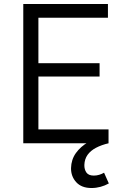

<svg xmlns="http://www.w3.org/2000/svg" viewBox="-20 -720 638 965"><path d="M97 0V-700H522.5V-631H173V-402.5H480.5V-335.5H173V-69.5H525.5V0ZM440 225Q390 225 363.2 195.8Q336.5 166.5 337 125Q338 82 361.5 49.2Q385 16.5 423.2 -5.5Q461.5 -27.5 507 -37L526 0Q489.5 8.5 462.5 22.8Q435.5 37 420.2 58.2Q405 79.5 404 109Q403.5 131.5 414.2 147Q425 162.5 451.5 162.5Q465.5 162.5 478.8 158.5Q492 154.5 503 148L527 202Q507.5 213 485.2 219Q463 225 440 225Z"/></svg>

Font: Geologica Roman ExtraLight
Style: Regular
Weight: 250
Designer: Sindre Bremnes, Frode Helland
Foundry: Monokrom Skriftforlag AS
Version: Version 1.010;gftools[0.9.28]